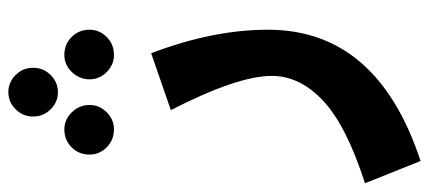

<svg xmlns="http://www.w3.org/2000/svg" viewBox="-332 -450 1004 449"><g transform="rotate(-90 169.5 -226.0)"><path d="M218 -609Q201 -592 178 -592Q155 -592 138 -609Q121 -626 121 -650Q121 -674 138 -691Q155 -708 178 -708Q201 -708 218 -691Q235 -674 235 -650Q235 -626 218 -609ZM91 -461Q66 -461 49 -478Q32 -495 32 -518Q32 -543 49 -560Q66 -577 91 -577Q114 -577 131 -559.5Q148 -542 148 -518Q148 -495 131 -478Q114 -461 91 -461ZM265 -461Q242 -461 225 -478Q208 -495 208 -518Q208 -542 225 -559.5Q242 -577 265 -577Q290 -577 307 -560Q324 -543 324 -518Q324 -495 307 -478Q290 -461 265 -461ZM17 256 -35 126Q99 83 157.5 28.5Q216 -26 216 -92Q216 -172 136 -328L269 -374Q324 -230 324 -101Q324 155 17 256Z"/></g></svg>

Font: FiraGO SemiBold
Style: Regular
Weight: 600
Designer: bBox Type
Foundry: bBox Type GmbH
Version: Version 1.001;PS 001.001;hotconv 1.0.88;makeotf.lib2.5.64775